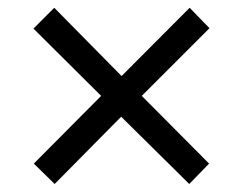

<svg xmlns="http://www.w3.org/2000/svg" viewBox="-20 -584 612 482"><path d="M456.1 -564.5 505.9 -513.2 335.9 -343.3 504.9 -173.3 455.1 -122.1 284.2 -291 117.2 -122.1 64.9 -173.3 233.9 -343.3 64 -512.2 116.2 -564.5 285.2 -393.1Z"/></svg>

Font: Noto Sans Kannada
Style: Regular
Weight: 400
Designer: Monotype Design team
Foundry: Monotype Imaging Inc.
Version: Version 1.00